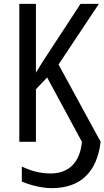

<svg xmlns="http://www.w3.org/2000/svg" viewBox="-20 -734 541 994"><path d="M248 240C396 240 482 158 501 0L283 -400L492 -714H397L228 -456C207 -423 184 -389 166 -358V-714H80V0H166V-272L224 -333L404 0C394 114 329 164 242 164C184 164 134 148 93 128V206C120 218 186 240 248 240Z"/></svg>

Font: Noto Sans Condensed
Style: Regular
Weight: 400
Width: 3
Designer: Monotype Design Team
Foundry: Monotype Imaging Inc.
Version: Version 2.013